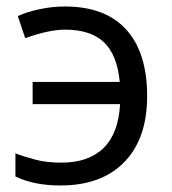

<svg xmlns="http://www.w3.org/2000/svg" viewBox="-20 -565 532 595"><path d="M167 9.8Q85.4 9.8 27.8 -18.1V-89.8Q57.1 -78.6 91.3 -69.8Q125.5 -61 169.9 -61Q254.9 -61 301 -106.4Q347.2 -151.9 352.1 -242.2H81.1V-311H351.1Q343.3 -395 302 -434.1Q260.7 -473.1 182.1 -473.1Q131.8 -473.1 58.1 -446.8L35.2 -515.1Q62 -527.8 102.1 -536.4Q142.1 -544.9 181.2 -544.9Q306.2 -544.9 371.1 -473.4Q436 -401.9 436 -267.1Q436 -135.7 365.5 -63Q294.9 9.8 167 9.8Z"/></svg>

Font: XL-Viking
Style: Regular
Weight: 400
Foundry: Ascender Corporation
Version: Version 1.10 March 23, 2015